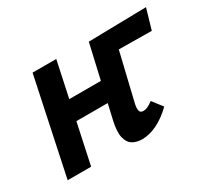

<svg xmlns="http://www.w3.org/2000/svg" viewBox="-93 -572 797 730"><g transform="rotate(-30 305.0 -207.0)"><path d="M347 7Q323 7 305.5 -3.5Q288 -14 282 -40Q276 -66 286 -110L356 -416L459 -413L390 -124Q386 -106 388.5 -95Q391 -84 405 -84Q413 -84 422.5 -88Q432 -92 447 -103L481 -59Q447 -26 413 -9.5Q379 7 347 7ZM23 0 112 -421H216L126 0ZM108 -178 126 -264H376L357 -178ZM395 -334 356 -416 610 -421 584 -332Z"/></g></svg>

Font: Ysabeau Office
Style: Bold Italic
Weight: 700
Italic angle: -12°
Designer: Christian Thalmann (Catharsis Fonts)
Version: Version 2.001;gftools[0.9.30]; featfreeze: tnum,lnum,ss02